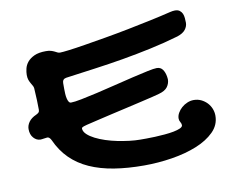

<svg xmlns="http://www.w3.org/2000/svg" viewBox="-62 -546 777 653"><g transform="rotate(-10 327.0 -219.5)"><path d="M78.1 -120.1Q76.7 -120.1 73.5 -119.6Q70.3 -119.1 66.7 -118.7Q63 -118.2 59.6 -117.7Q56.2 -117.2 54.2 -117.2Q40.5 -117.2 30.3 -128.7Q20 -140.1 20 -159.2Q20 -171.9 28.3 -183.6Q36.6 -195.3 54.2 -203.1Q59.6 -205.6 62.7 -208.7Q65.9 -211.9 65.9 -217.8Q65.9 -233.4 65.2 -251.2Q64.5 -269 63 -293Q62.5 -297.9 59.8 -302.2Q57.1 -306.6 54 -312.3Q50.8 -317.9 48.3 -324.7Q45.9 -331.5 45.9 -341.8Q45.9 -351.1 48.6 -363Q51.3 -375 59.8 -385.5Q68.4 -396 83.7 -403.1Q99.1 -410.2 124 -410.2Q134.3 -410.2 141.1 -408.2Q147.9 -406.2 153.1 -403.6Q158.2 -400.9 162.4 -398.9Q166.5 -397 170.9 -397Q178.7 -397 202.1 -399.9Q225.6 -402.8 258.5 -408.2Q291.5 -413.6 331.3 -420.4Q371.1 -427.2 412.1 -435.3Q453.1 -443.4 492.2 -451.7Q531.2 -460 563 -467.8Q572.8 -470.2 580.1 -470.2Q590.3 -470.2 596.4 -465.6Q602.5 -460.9 605.5 -454.1Q608.4 -447.3 609.1 -438.7Q609.9 -430.2 609.9 -422.9Q609.9 -410.2 601.3 -399.2Q592.8 -388.2 573.2 -381.8Q524.9 -367.7 475.8 -357.2Q426.8 -346.7 377 -338.1Q327.1 -329.6 276.9 -322.8Q226.6 -315.9 176.8 -309.1Q169.9 -308.1 166.5 -304Q163.1 -299.8 163.1 -293V-272.9Q163.1 -264.6 163.6 -255.9Q164.1 -247.1 165.8 -239.7Q167.5 -232.4 170.4 -227.8Q173.3 -223.1 178.2 -223.1Q189.9 -223.1 214.6 -228Q239.3 -232.9 270.3 -240Q301.3 -247.1 335.2 -255.6Q369.1 -264.2 399.4 -271.2Q429.7 -278.3 452.6 -283.2Q475.6 -288.1 484.9 -288.1Q498.5 -288.1 505.6 -278.1Q512.7 -268.1 515.1 -252.9Q515.1 -250.5 515.6 -248.5Q516.1 -246.6 516.1 -244.1Q516.1 -230 507.6 -218Q499 -206.1 477.1 -200.2Q471.2 -198.2 453.6 -194.1Q436 -189.9 412.1 -184.3Q388.2 -178.7 360.4 -172.4Q332.5 -166 305.7 -159.9Q278.8 -153.8 255.6 -148.2Q232.4 -142.6 217.8 -139.2Q204.6 -135.7 201.9 -133.8Q199.2 -131.8 199.2 -128.9Q200.2 -118.2 210.2 -108.9Q220.2 -99.6 235.6 -91.8Q251 -84 270.3 -77.6Q289.6 -71.3 310.3 -67.1Q331.1 -63 351.1 -60.5Q371.1 -58.1 388.2 -58.1Q395.5 -58.1 409.2 -58.1Q422.9 -58.1 439.2 -58.8Q455.6 -59.6 472.9 -61Q490.2 -62.5 504.2 -65.2Q518.1 -67.9 527.1 -72Q536.1 -76.2 536.1 -82Q536.1 -87.4 532.5 -93.3Q528.8 -99.1 528.8 -106Q528.8 -115.7 534.2 -125.2Q539.6 -134.8 548.1 -142.3Q556.6 -149.9 567.6 -154.5Q578.6 -159.2 589.8 -159.2Q604 -159.2 615.7 -153.6Q627.4 -147.9 636 -138.9Q644.5 -129.9 649.2 -118.2Q653.8 -106.4 653.8 -94.2Q653.8 -62 630.1 -38.6Q606.4 -15.1 568.4 0.2Q530.3 15.6 482.4 23.2Q434.6 30.8 386.2 30.8Q329.6 30.8 282.7 23.2Q235.8 15.6 198.7 -1Q161.6 -17.6 134.8 -44.2Q107.9 -70.8 90.8 -108.9Q85 -120.1 78.1 -120.1Z"/></g></svg>

Font: Gochi Hand
Style: Regular
Weight: 400
Designer: Juan Pablo del Peral
Foundry: Juan Pablo del Peral
Version: Version 1.001